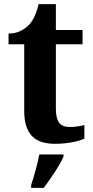

<svg xmlns="http://www.w3.org/2000/svg" viewBox="-20 -680 445 921"><path d="M314 -70.8Q333.5 -70.8 351.3 -73.5Q369.1 -76.2 384.8 -80.1V-15.1Q377 -11.2 363.5 -6.8Q350.1 -2.4 332.3 1.2Q314.5 4.9 292 7.3Q269.5 9.8 243.2 9.8Q209.5 9.8 182.1 1.7Q154.8 -6.3 135.7 -25.1Q116.7 -43.9 106.4 -74Q96.2 -104 96.2 -147.9V-467.8H21V-519Q53.2 -519 78.6 -531.7Q104 -544.4 119.1 -561Q149.9 -593.3 165 -660.2H248V-536.1H376V-467.8H248V-158.2Q248 -112.8 263.4 -91.8Q278.8 -70.8 314 -70.8ZM129.4 208Q134.3 192.9 139.9 174.3Q145.5 155.8 150.9 136Q156.2 116.2 160.9 96.9Q165.5 77.6 168.5 61H284.7V70.8Q277.8 86.4 266.8 106Q255.9 125.5 242.7 145.8Q229.5 166 215.8 185.5Q202.1 205.1 189.5 221.2H129.4Z"/></svg>

Font: Droid Serif
Style: Bold
Weight: 700
Designer: Monotype Design team
Foundry: Monotype Imaging Inc.
Version: Version 1.03